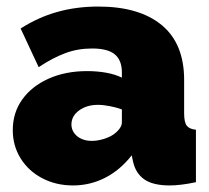

<svg xmlns="http://www.w3.org/2000/svg" viewBox="-20 -556 639 586"><path d="M19 -159Q19 -212 48 -252.5Q77 -293 128.5 -316Q180 -339 246 -339Q277 -339 304.5 -334Q332 -329 352 -319V-335Q352 -372 330.5 -390Q309 -408 261 -408Q217 -408 178.5 -393.5Q140 -379 98 -351L43 -469Q96 -503 154.5 -519.5Q213 -536 280 -536Q405 -536 473.5 -479.5Q542 -423 542 -312V-210Q542 -183 550 -172.5Q558 -162 578 -160V0Q555 5 534.5 7.5Q514 10 498 10Q447 10 420.5 -8.5Q394 -27 386 -63L382 -82Q347 -37 301 -13.5Q255 10 203 10Q151 10 109 -12Q67 -34 43 -72.5Q19 -111 19 -159ZM327 -146Q338 -154 345 -163.5Q352 -173 352 -183V-222Q336 -228 315.5 -232Q295 -236 279 -236Q245 -236 221.5 -219Q198 -202 198 -176Q198 -162 206 -150.5Q214 -139 228 -132.5Q242 -126 260 -126Q277 -126 295.5 -131.5Q314 -137 327 -146Z"/></svg>

Font: Raleway Thin Black
Style: Regular
Weight: 900
Version: Version 4.026